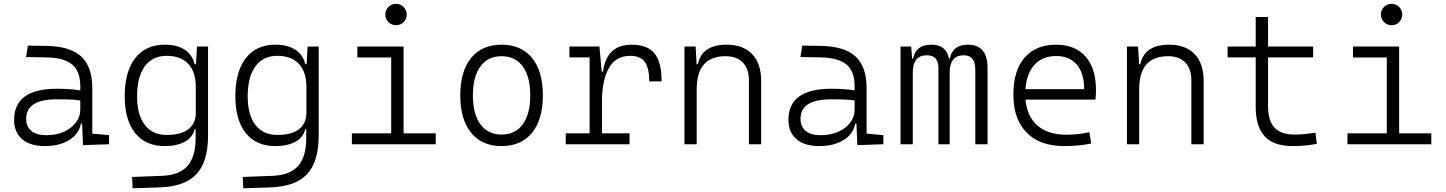

<svg xmlns="http://www.w3.org/2000/svg" viewBox="-20 -764 7657 1017"><path d="M218.3 9.8Q140.1 9.8 97.4 -26.6Q54.7 -63 54.7 -129.4Q54.7 -293.9 281.7 -293.9Q316.9 -293.9 348.4 -291.7Q379.9 -289.6 405.3 -285.2V-307.1Q405.3 -386.2 362.5 -422.1Q319.8 -458 228 -460L118.2 -461.9L127.9 -522.5L224.6 -521Q351.6 -519 410.2 -464.8Q468.8 -410.6 468.8 -297.4V-56.2L557.6 -48.3V0L419.4 4.9L415 -109.4H408.2Q399.4 -55.2 347.2 -22.7Q294.9 9.8 218.3 9.8ZM223.6 -47.9Q277.8 -47.9 318.6 -66.2Q359.4 -84.5 382.3 -115.2Q405.3 -146 405.3 -182.6V-231.9Q376.5 -236.3 343.5 -237.1Q310.5 -237.8 279.8 -237.8Q118.7 -237.8 118.7 -134.8Q118.7 -93.3 146 -70.6Q173.3 -47.9 223.6 -47.9Z M682.6 233.4 679.7 173.3 835.9 167.5Q930.2 164.1 973.1 115Q1016.1 65.9 1016.1 -30.3V-80.1H1011.2Q1001 -36.6 959 -13.4Q917 9.8 852.1 9.8Q751.5 9.8 696 -59.1Q640.6 -127.9 640.6 -253.9Q640.6 -384.3 696 -455.8Q751.5 -527.3 853 -527.3Q917.5 -527.3 958.3 -500.7Q999 -474.1 1011.2 -423.8H1018.1L1023.4 -517.6H1082V-45.9Q1082 92.3 1020.8 158.2Q959.5 224.1 826.2 228.5ZM706.1 -253.9Q706.1 -155.3 746.8 -102.3Q787.6 -49.3 863.8 -49.3Q938 -49.3 977.5 -79.6Q1017.1 -109.9 1017.1 -166V-304.2Q1017.1 -383.3 977.1 -425.8Q937 -468.3 862.8 -468.3Q787.6 -468.3 746.8 -412.4Q706.1 -356.4 706.1 -253.9Z M1268.6 233.4 1265.6 173.3 1421.9 167.5Q1516.1 164.1 1559.1 115Q1602.1 65.9 1602.1 -30.3V-80.1H1597.2Q1586.9 -36.6 1544.9 -13.4Q1502.9 9.8 1438 9.8Q1337.4 9.8 1282 -59.1Q1226.6 -127.9 1226.6 -253.9Q1226.6 -384.3 1282 -455.8Q1337.4 -527.3 1439 -527.3Q1503.4 -527.3 1544.2 -500.7Q1585 -474.1 1597.2 -423.8H1604L1609.4 -517.6H1668V-45.9Q1668 92.3 1606.7 158.2Q1545.4 224.1 1412.1 228.5ZM1292 -253.9Q1292 -155.3 1332.8 -102.3Q1373.5 -49.3 1449.7 -49.3Q1523.9 -49.3 1563.5 -79.6Q1603 -109.9 1603 -166V-304.2Q1603 -383.3 1563 -425.8Q1522.9 -468.3 1448.7 -468.3Q1373.5 -468.3 1332.8 -412.4Q1292 -356.4 1292 -253.9Z M2077.6 -630.4Q2054.2 -630.4 2037.6 -647Q2021 -663.6 2021 -687Q2021 -710.4 2037.6 -727.1Q2054.2 -743.7 2077.6 -743.7Q2101.1 -743.7 2117.7 -727.1Q2134.3 -710.4 2134.3 -687Q2134.3 -663.6 2117.7 -647Q2101.1 -630.4 2077.6 -630.4ZM1843.8 0V-57.6H2052.2V-459.5H1873V-517.6H2117.7V-57.6H2288.1V0Z M2636.7 9.8Q2533.2 9.8 2475.6 -60.5Q2418 -130.9 2418 -258.8Q2418 -387.2 2475.6 -457.3Q2533.2 -527.3 2636.7 -527.3Q2740.7 -527.3 2798.1 -457.3Q2855.5 -387.2 2855.5 -258.8Q2855.5 -130.9 2798.1 -60.5Q2740.7 9.8 2636.7 9.8ZM2636.7 -51.3Q2709.5 -51.3 2749 -105.5Q2788.6 -159.7 2788.6 -258.8Q2788.6 -358.4 2749 -412.4Q2709.5 -466.3 2636.7 -466.3Q2564.5 -466.3 2524.7 -412.4Q2484.9 -358.4 2484.9 -258.8Q2484.9 -159.7 2524.7 -105.5Q2564.5 -51.3 2636.7 -51.3Z M2976.6 0V-57.6H3103V-460H2996.1V-517.6H3155.3L3167 -384.8H3174.3Q3192.4 -527.3 3326.7 -527.3Q3409.2 -527.3 3446.8 -481.4Q3484.4 -435.5 3484.4 -333H3418.9Q3418.9 -404.8 3395 -436.5Q3371.1 -468.3 3318.4 -468.3Q3242.7 -468.3 3205.6 -404.3Q3168.5 -340.3 3168.5 -222.7V-57.6H3314.5V0Z M3605.5 0V-517.6H3664.6L3669.9 -423.8H3676.3Q3698.2 -527.3 3828.6 -527.3Q3916 -527.3 3963.9 -477.5Q4011.7 -427.7 4011.7 -336.9V0H3946.8V-338.4Q3946.8 -399.9 3914.3 -433.1Q3881.8 -466.3 3823.2 -466.3Q3670.4 -466.3 3670.4 -292.5V0Z M4319.8 9.8Q4241.7 9.8 4199 -26.6Q4156.2 -63 4156.2 -129.4Q4156.2 -293.9 4383.3 -293.9Q4418.5 -293.9 4450 -291.7Q4481.4 -289.6 4506.8 -285.2V-307.1Q4506.8 -386.2 4464.1 -422.1Q4421.4 -458 4329.6 -460L4219.7 -461.9L4229.5 -522.5L4326.2 -521Q4453.1 -519 4511.7 -464.8Q4570.3 -410.6 4570.3 -297.4V-56.2L4659.2 -48.3V0L4521 4.9L4516.6 -109.4H4509.8Q4501 -55.2 4448.7 -22.7Q4396.5 9.8 4319.8 9.8ZM4325.2 -47.9Q4379.4 -47.9 4420.2 -66.2Q4460.9 -84.5 4483.9 -115.2Q4506.8 -146 4506.8 -182.6V-231.9Q4478 -236.3 4445.1 -237.1Q4412.1 -237.8 4381.3 -237.8Q4220.2 -237.8 4220.2 -134.8Q4220.2 -93.3 4247.6 -70.6Q4274.9 -47.9 4325.2 -47.9Z M4750 0V-517.6H4806.6L4811.5 -453.1H4816.4Q4830.1 -527.3 4914.6 -527.3Q4992.2 -527.3 5006.8 -453.1H5011.2Q5017.1 -488.3 5041 -507.8Q5064.9 -527.3 5106.4 -527.3Q5210.9 -527.3 5210.9 -405.3V0H5146V-395.5Q5146 -471.2 5085 -471.2Q5010.3 -471.2 5010.3 -378.9V0H4950.7V-405.3Q4950.7 -471.2 4889.2 -471.2Q4814.9 -471.2 4814.9 -378.9V0Z M5616.7 9.8Q5488.3 9.8 5418 -61.5Q5347.7 -132.8 5347.7 -263.7Q5347.7 -389.2 5406.7 -458.3Q5465.8 -527.3 5573.7 -527.3Q5674.3 -527.3 5729.7 -464.8Q5785.2 -402.3 5785.2 -287.1Q5785.2 -256.8 5782.2 -236.3H5412.1Q5419.9 -147 5475.8 -98.6Q5531.7 -50.3 5628.4 -50.3Q5689 -50.3 5750.5 -64L5759.8 -3.9Q5726.1 3.4 5688.7 6.6Q5651.4 9.8 5616.7 9.8ZM5574.7 -467.3Q5502.4 -467.3 5460.2 -421.6Q5418 -376 5411.6 -292H5722.7Q5722.7 -375.5 5683.8 -421.4Q5645 -467.3 5574.7 -467.3Z M5949.2 0V-517.6H6008.3L6013.7 -423.8H6020Q6042 -527.3 6172.4 -527.3Q6259.8 -527.3 6307.6 -477.5Q6355.5 -427.7 6355.5 -336.9V0H6290.5V-338.4Q6290.5 -399.9 6258.1 -433.1Q6225.6 -466.3 6167 -466.3Q6014.2 -466.3 6014.2 -292.5V0Z M6827.1 9.8Q6727.1 9.8 6679.2 -41.5Q6631.3 -92.8 6631.3 -198.7V-460H6482.4V-517.6H6631.3V-673.8H6696.8V-517.6H6935.5V-460H6696.8V-200.2Q6696.8 -124.5 6731 -87.9Q6765.1 -51.3 6836.9 -51.3Q6865.2 -51.3 6891.8 -54Q6918.5 -56.6 6947.8 -61L6955.1 -2Q6922.9 3.9 6892.3 6.8Q6861.8 9.8 6827.1 9.8Z M7351.1 -630.4Q7327.6 -630.4 7311 -647Q7294.4 -663.6 7294.4 -687Q7294.4 -710.4 7311 -727.1Q7327.6 -743.7 7351.1 -743.7Q7374.5 -743.7 7391.1 -727.1Q7407.7 -710.4 7407.7 -687Q7407.7 -663.6 7391.1 -647Q7374.5 -630.4 7351.1 -630.4ZM7117.2 0V-57.6H7325.7V-459.5H7146.5V-517.6H7391.1V-57.6H7561.5V0Z"/></svg>

Font: Caskaydia Cove Light
Style: Regular
Weight: 300
Monospace: yes
Designer: Aaron Bell
Foundry: Saja Typeworks
Version: Version 4.300; ttfautohint (v1.8.3)